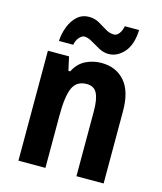

<svg xmlns="http://www.w3.org/2000/svg" viewBox="-113 -838 779 921"><g transform="rotate(15 276.5 -377.5)"><path d="M330 -556Q403 -556 446 -507Q489 -458 489 -360V0H354V-323Q354 -381 339.5 -410.5Q325 -440 288 -440Q238 -440 219 -398Q200 -356 200 -262V0H66V-546H171L186 -478H195Q216 -520 252.5 -538Q289 -556 330 -556ZM105 -605Q107 -642 120 -676Q133 -710 157 -732Q181 -754 216 -754Q243 -754 265.5 -741.5Q288 -729 308.5 -716Q329 -703 351 -703Q366 -703 377 -718Q388 -733 392 -755H463Q460 -681 426.5 -643.5Q393 -606 350 -606Q326 -606 302.5 -618.5Q279 -631 257.5 -644Q236 -657 218 -657Q206 -657 193 -642.5Q180 -628 176 -605Z"/></g></svg>

Font: Noto Sans Kannada Condensed
Style: Bold
Weight: 700
Width: 3
Designer: Jelle Bosma - Monotype Design Team
Foundry: Monotype Imaging Inc.
Version: Version 2.005; ttfautohint (v1.8.4.7-5d5b)